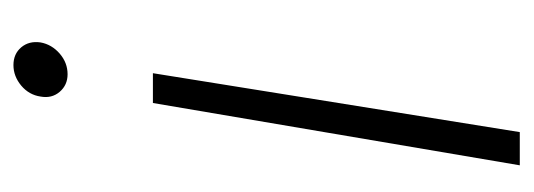

<svg xmlns="http://www.w3.org/2000/svg" viewBox="-266 -312 770 277"><g transform="rotate(-90 118.5 -173.0)"><path d="M19 192.4 108.9 -336.9H151.9L66.9 192.4ZM150.4 -460Q134.8 -460 125 -471.4Q115.2 -482.9 118.2 -499Q120.6 -515.6 134 -526.9Q147.5 -538.1 163.6 -538.1Q179.7 -538.1 189.2 -526.9Q198.7 -515.6 196.3 -499Q193.4 -482.9 180.2 -471.4Q167 -460 150.4 -460Z"/></g></svg>

Font: Inter 24pt ExtraLight
Style: Italic
Weight: 250
Italic angle: -9.3988°
Version: Version 4.001;git-66647c0bb